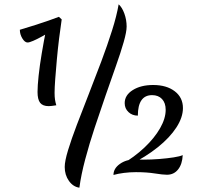

<svg xmlns="http://www.w3.org/2000/svg" viewBox="-20 -788 927 890"><path d="M266 -698Q260 -659 254 -610Q248 -561 243.5 -511.5Q239 -462 236 -421.5Q233 -381 233 -358Q233 -339 235 -326Q237 -313 241 -300Q228 -298 220 -297Q212 -296 206 -296Q178 -296 166 -311.5Q154 -327 154 -362Q154 -390 159 -437Q164 -484 173.5 -540.5Q183 -597 194 -652L222 -647Q200 -633 176.5 -620Q153 -607 134.5 -599Q116 -591 108 -591Q95 -591 83.5 -610Q72 -629 72 -650Q110 -661 143.5 -672Q177 -683 205 -692.5Q233 -702 253 -710ZM530 -768Q546 -754 556.5 -725Q567 -696 567 -665Q567 -641 553.5 -593.5Q540 -546 517.5 -482.5Q495 -419 469.5 -345.5Q444 -272 419 -196.5Q394 -121 375 -49.5Q356 22 348 82Q319 78 299.5 50.5Q280 23 280 -14Q280 -41 295.5 -92Q311 -143 336.5 -210Q362 -277 391.5 -352Q421 -427 449.5 -503Q478 -579 499.5 -647Q521 -715 530 -768ZM580 -23 541 -24Q603 -60 649.5 -104Q696 -148 722 -193.5Q748 -239 748 -279Q748 -311 731 -329Q714 -347 685 -347Q652 -347 635.5 -323Q619 -299 619 -252Q593 -252 575.5 -268.5Q558 -285 558 -310Q558 -347 595.5 -370.5Q633 -394 690 -394Q752 -394 790 -365Q828 -336 828 -287Q828 -244 797.5 -197Q767 -150 711.5 -105.5Q656 -61 580 -23ZM506 23Q506 -7 535.5 -28Q565 -49 605 -49Q611 -49 615 -49Q619 -49 625 -48.5Q631 -48 643 -48Q682 -48 719 -51Q756 -54 785 -58.5Q814 -63 827 -69Q825 -27 805.5 -2.5Q786 22 754 22Q735 22 697.5 16Q660 10 610 10Q582 10 554.5 13.5Q527 17 506 23Z"/></svg>

Font: Merienda
Style: Regular
Weight: 400
Designer: Eduardo Rodriguez Tunni
Foundry: Eduardo Rodriguez Tunni
Version: Version 2.001